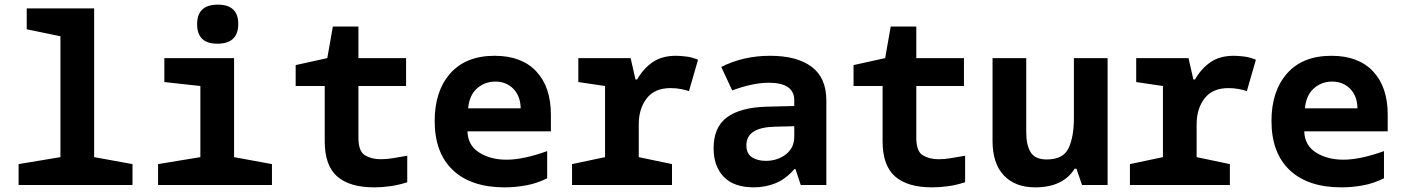

<svg xmlns="http://www.w3.org/2000/svg" viewBox="-20 -796 6040 826"><path d="M550 0V-90L385 -120V-760H95V-670L240 -640V-120L60 -90V0Z M1005 -693Q1005 -776 917 -776Q828 -776 828 -692Q828 -608 915 -608Q1005 -608 1005 -693ZM1150 0V-90L987 -120V-546H687V-443L842 -426V-120L660 -90V0Z M1732 -12V-126Q1692 -119 1667 -115Q1642 -111 1618 -111Q1578 -111 1550 -128Q1522 -145 1522 -203V-426H1727V-546H1522V-682H1412L1388 -546L1252 -516V-426H1377V-188Q1377 -84 1430.5 -37Q1484 10 1590 10Q1624 10 1659.5 5Q1695 0 1732 -12Z M2334 -29V-146Q2232 -109 2159 -109Q2091 -109 2042 -139.5Q1993 -170 1991 -231H2350V-303Q2350 -422 2287 -489Q2224 -556 2108 -556Q1984 -556 1917 -480Q1850 -404 1850 -276Q1850 -138 1928.5 -64Q2007 10 2151 10Q2197 10 2243.5 1.5Q2290 -7 2334 -29ZM2111 -445Q2158 -445 2188.5 -414Q2219 -383 2220 -330H1994Q1999 -386 2032 -415.5Q2065 -445 2111 -445Z M2871 0V-90L2728 -120V-262Q2728 -328 2762 -372.5Q2796 -417 2865 -417Q2888 -417 2909 -413Q2930 -409 2944 -404L2983 -539Q2957 -550 2931 -553Q2905 -556 2888 -556Q2827 -556 2787 -528Q2747 -500 2721 -454H2714L2693 -546H2468V-443L2583 -426V-120L2441 -90V0Z M3191 -171Q3191 -248 3314 -251L3397 -253V-208Q3397 -160 3361 -132Q3325 -104 3274 -104Q3239 -104 3215 -119.5Q3191 -135 3191 -171ZM3398 -69H3402L3425 0H3535V-364Q3535 -461 3472 -508.5Q3409 -556 3293 -556Q3178 -556 3083 -508L3130 -407Q3219 -440 3288 -440Q3397 -440 3397 -364V-340L3277 -337Q3167 -334 3108.5 -292Q3050 -250 3050 -158Q3050 -81 3093.5 -35.5Q3137 10 3223 10Q3273 10 3317 -8Q3361 -26 3398 -69Z M4132 -12V-126Q4092 -119 4067 -115Q4042 -111 4018 -111Q3978 -111 3950 -128Q3922 -145 3922 -203V-426H4127V-546H3922V-682H3812L3788 -546L3652 -516V-426H3777V-188Q3777 -84 3830.5 -37Q3884 10 3990 10Q4024 10 4059.5 5Q4095 0 4132 -12Z M4603 -70H4611L4635 0H4745V-546H4600V-289Q4600 -207 4577 -158.5Q4554 -110 4483 -110Q4433 -110 4414 -141Q4395 -172 4395 -227V-546H4250V-190Q4250 -93 4298.5 -41.5Q4347 10 4434 10Q4553 10 4603 -70Z M5271 0V-90L5128 -120V-262Q5128 -328 5162 -372.5Q5196 -417 5265 -417Q5288 -417 5309 -413Q5330 -409 5344 -404L5383 -539Q5357 -550 5331 -553Q5305 -556 5288 -556Q5227 -556 5187 -528Q5147 -500 5121 -454H5114L5093 -546H4868V-443L4983 -426V-120L4841 -90V0Z M5934 -29V-146Q5832 -109 5759 -109Q5691 -109 5642 -139.5Q5593 -170 5591 -231H5950V-303Q5950 -422 5887 -489Q5824 -556 5708 -556Q5584 -556 5517 -480Q5450 -404 5450 -276Q5450 -138 5528.5 -64Q5607 10 5751 10Q5797 10 5843.5 1.5Q5890 -7 5934 -29ZM5711 -445Q5758 -445 5788.5 -414Q5819 -383 5820 -330H5594Q5599 -386 5632 -415.5Q5665 -445 5711 -445Z"/></svg>

Font: Noto Sans Mono UI
Style: Bold
Weight: 700
Designer: Monotype Design team
Foundry: Monotype Imaging Inc.
Version: 1.000